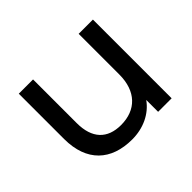

<svg xmlns="http://www.w3.org/2000/svg" viewBox="-119 -719 914 914"><g transform="rotate(-45 338.5 -262.0)"><path d="M86 -225C86 -73 173 6 314 6C389 6 455 -25 494 -80V0H585V-530H489V-256C489 -144 426 -80 325 -80C233 -80 182 -133 182 -236V-530H86Z"/></g></svg>

Font: Malon Grotesk Med
Style: Regular
Weight: 500
Designer: Julieta Ulanovsky
Foundry: Julieta Ulanovsky
Version: Version 7.200